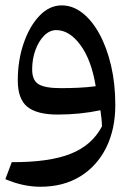

<svg xmlns="http://www.w3.org/2000/svg" viewBox="-20 -421 511 717"><path d="M130.9 276.4Q65.9 276.4 0 248L23.9 184.6Q164.1 185.1 243.9 153.3Q323.7 121.6 360.8 50.8Q360.4 34.7 358.9 21Q357.4 7.3 355 -9.3Q318.4 -1.5 277.6 2.7Q236.8 6.8 195.3 6.8Q118.2 6.8 82.3 -22Q46.4 -50.8 46.4 -120.6Q46.4 -195.8 68.4 -259.5Q90.3 -323.2 127.4 -362.1Q164.6 -400.9 210.4 -400.9Q251.5 -400.9 287.6 -372.8Q323.7 -344.7 351.3 -294.2Q378.9 -243.7 394.8 -176Q410.6 -108.4 410.6 -28.8Q410.6 61.5 376.5 130.4Q342.3 199.2 279.5 237.8Q216.8 276.4 130.9 276.4ZM337.4 -99.1Q321.3 -197.3 280.3 -252.9Q239.3 -308.6 189.9 -308.6Q165.5 -308.6 145 -288.1Q124.5 -267.6 112.3 -234.1Q100.1 -200.7 100.1 -161.6Q100.1 -120.6 124.5 -106.2Q148.9 -91.8 207 -91.8Q237.3 -91.8 271.7 -93.3Q306.2 -94.7 337.4 -99.1Z"/></svg>

Font: Pinar-FD Medium
Style: Regular
Weight: 500
Designer: Amin Abedi
Version: Version 3.000